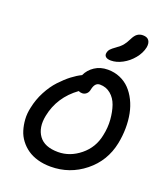

<svg xmlns="http://www.w3.org/2000/svg" viewBox="-176 -1080 1081 1249"><g transform="rotate(20 364.5 -455.5)"><path d="M455.1 -733.9Q430.2 -733.9 418.7 -744.1Q407.2 -754.4 411.1 -772Q414.1 -787.1 424.1 -798.1Q434.1 -809.1 457 -825.2Q484.9 -844.7 499 -861.6Q513.2 -878.4 527.8 -908.2Q542 -937.5 558.3 -948.7Q574.7 -960 596.2 -960Q626 -960 638.2 -942.1Q650.4 -924.3 645 -894Q636.2 -852.5 605.5 -814.9Q574.7 -777.3 533.9 -755.6Q493.2 -733.9 455.1 -733.9ZM321.8 48.8Q273.4 48.8 232.4 37.1Q191.4 25.4 161.4 4.4Q131.3 -16.6 109.1 -45.9Q86.9 -75.2 76.2 -110.1Q65.4 -145 62.7 -184.8Q60.1 -224.6 69.8 -267.1Q82 -327.1 110.6 -381.6Q139.2 -436 175.3 -474.6Q211.4 -513.2 245.8 -539.6Q280.3 -565.9 312 -581.1Q329.6 -620.6 368.2 -646.2Q406.7 -671.9 459 -671.9Q504.4 -671.9 543.2 -655.3Q582 -638.7 610.1 -609.4Q638.2 -580.1 658.2 -539.8Q678.2 -499.5 687.5 -452.4Q696.8 -405.3 696.3 -352.5Q695.8 -299.8 685.1 -246.1Q658.7 -115.2 556.4 -33.2Q454.1 48.8 321.8 48.8ZM180.2 -251Q163.1 -165.5 202.1 -111.3Q241.2 -57.1 335 -57.1Q417.5 -57.1 487.5 -114Q557.6 -170.9 575.2 -261.2Q587.4 -316.9 583.3 -370.8Q579.1 -424.8 564.2 -467.5Q549.3 -510.3 517.6 -536.6Q485.8 -563 442.9 -563Q408.2 -563 397.9 -514.2Q394.5 -493.2 381.6 -481.7Q368.7 -470.2 352.1 -470.2Q337.4 -470.2 327.1 -476.1Q207.5 -389.2 180.2 -251Z"/></g></svg>

Font: Shantell Sans Bouncy
Style: Italic
Weight: 500
Italic angle: -11.31°
Designer: Stephen Nixon, Anya Danilova, Shantell Martin
Foundry: Arrow Type
Version: Version 1.006;[9816181b4]